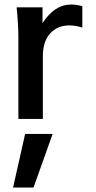

<svg xmlns="http://www.w3.org/2000/svg" viewBox="-20 -534 430 862"><path d="M38.6 308.1 92.8 67.4H216.3L130.4 308.1ZM62.5 0V-376Q62.5 -386.2 62 -399.2Q61.5 -412.1 60.5 -427.7Q59.6 -443.4 58.6 -456.3Q57.6 -469.2 56.6 -480L54.7 -501H170.9V-430.2Q225.1 -513.7 298.8 -513.7Q323.2 -513.7 349.6 -506.3V-410.2Q320.3 -419.9 291 -419.9Q238.3 -419.9 205.1 -383.8Q172.4 -348.1 172.4 -281.7V0Z"/></svg>

Font: Ride Light
Style: Bold
Weight: 600
Version: Version 3.000